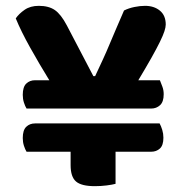

<svg xmlns="http://www.w3.org/2000/svg" viewBox="-20 -631 627 658"><path d="M71 -259Q66 -267 62 -279.5Q58 -292 58 -306Q58 -333 70 -344.5Q82 -356 100 -356H149Q114 -413 83 -468.5Q52 -524 34 -568Q45 -584 64.5 -597.5Q84 -611 113 -611Q147 -611 168 -596.5Q189 -582 209 -544L300 -370H306Q321 -402 333 -428Q345 -454 355.5 -479.5Q366 -505 378 -532.5Q390 -560 405 -595Q421 -603 440.5 -607Q460 -611 477 -611Q508 -611 528 -594.5Q548 -578 548 -547Q548 -538 543.5 -524Q539 -510 528 -487.5Q517 -465 499 -433Q481 -401 454 -356H528Q532 -346 536.5 -334Q541 -322 541 -308Q541 -282 528.5 -270.5Q516 -259 498 -259ZM376 -111V-1Q365 2 345.5 4.5Q326 7 305 7Q259 7 240.5 -9Q222 -25 222 -65V-111H71Q66 -119 62 -131.5Q58 -144 58 -158Q58 -185 70 -196.5Q82 -208 100 -208H527Q532 -199 536 -186Q540 -173 540 -159Q540 -133 528 -122Q516 -111 498 -111Z"/></svg>

Font: Baloo Thambi 2
Style: Bold
Weight: 700
Designer: Aadarsh Rajan and Ek Type
Foundry: Ek Type
Version: Version 1.640;hotconv 1.0.111;makeotfexe 2.5.65597; ttfautoh